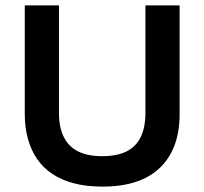

<svg xmlns="http://www.w3.org/2000/svg" viewBox="-20 -680 759 713"><path d="M360 13Q302 13 255.5 1Q209 -11 174.5 -34Q140 -57 117.5 -90Q95 -123 83.5 -165Q72 -207 72 -256V-660H199V-261Q199 -207 217 -171Q235 -135 270.5 -117.5Q306 -100 359 -100Q414 -100 449.5 -117.5Q485 -135 502.5 -171Q520 -207 520 -261V-660H647V-256Q647 -128 574.5 -57.5Q502 13 360 13Z"/></svg>

Font: Bricolage Grotesque 18pt SemiBold
Style: Regular
Weight: 600
Version: Version 1.001;gftools[0.9.33.dev8+g029e19f]